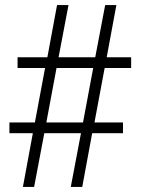

<svg xmlns="http://www.w3.org/2000/svg" viewBox="-20 -734 553 754"><path d="M70 0 109 -211H17V-253H117L157 -467H49V-509H166L204 -714H249L210 -509H354L393 -714H437L399 -509H495V-467H391L351 -253H463V-211H342L303 0H258L298 -211H154L114 0ZM162 -253H306L346 -467H202Z"/></svg>

Font: Noto Serif Ethiopic SemiCondensed Light
Style: Regular
Weight: 300
Width: 4
Designer: Monotype Design Team
Foundry: Monotype Imaging Inc.
Version: Version 2.102; ttfautohint (v1.8.4.7-5d5b)